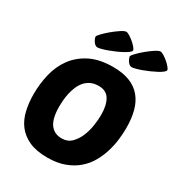

<svg xmlns="http://www.w3.org/2000/svg" viewBox="-223 -1106 1166 1259"><g transform="rotate(30 360.5 -477.0)"><path d="M405 -721Q478 -721 530 -700.5Q582 -680 615 -640.5Q648 -601 663 -544.5Q678 -488 678 -416Q678 -376 672.5 -329Q667 -282 652.5 -234.5Q638 -187 613 -143Q588 -99 548.5 -65Q509 -31 454 -10.5Q399 10 324 10Q241 10 186.5 -15Q132 -40 99.5 -82.5Q67 -125 53.5 -183Q40 -241 40 -307Q40 -385 58 -459.5Q76 -534 118.5 -592Q161 -650 231 -685.5Q301 -721 405 -721ZM384 -566Q349 -566 323.5 -553.5Q298 -541 280.5 -520Q263 -499 252.5 -473Q242 -447 236 -419.5Q230 -392 228 -366.5Q226 -341 226 -321Q226 -230 256.5 -188Q287 -146 343 -146Q389 -146 418 -175.5Q447 -205 463.5 -246.5Q480 -288 486 -332.5Q492 -377 492 -408Q492 -481 467 -523.5Q442 -566 384 -566ZM249 -780Q238 -780 229.5 -787.5Q221 -795 215 -805Q209 -815 206 -823.5Q203 -832 203 -835Q203 -842 223 -863Q243 -884 270 -906.5Q297 -929 323.5 -946.5Q350 -964 363 -964Q372 -964 389 -953.5Q406 -943 422 -929.5Q438 -916 450 -901.5Q462 -887 462 -880Q462 -872 448.5 -861.5Q435 -851 414.5 -840Q394 -829 369 -818Q344 -807 320.5 -798.5Q297 -790 277.5 -785Q258 -780 249 -780ZM508 -780Q497 -780 488.5 -787.5Q480 -795 474 -805Q468 -815 465 -823.5Q462 -832 462 -835Q462 -842 482 -863Q502 -884 529 -906.5Q556 -929 582.5 -946.5Q609 -964 622 -964Q631 -964 648 -953.5Q665 -943 681 -929.5Q697 -916 709 -901.5Q721 -887 721 -880Q721 -872 707.5 -861.5Q694 -851 673.5 -840Q653 -829 628 -818Q603 -807 579.5 -798.5Q556 -790 536.5 -785Q517 -780 508 -780Z"/></g></svg>

Font: PoetsenOne
Style: Regular
Weight: 400
Designer: Rodrigo Fuenzalida, Pablo Impallari
Foundry: Pablo Impallari, Rodrigo Fuenzalida
Version: Version 1.000; ttfautohint (v0.8) -G 200 -r 50